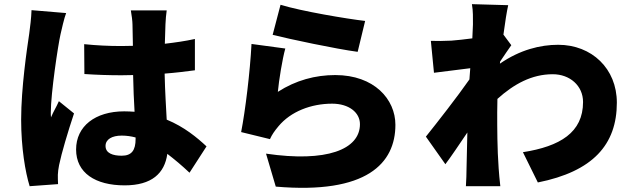

<svg xmlns="http://www.w3.org/2000/svg" viewBox="-20 -840 3040 926"><path d="M299 -777 132 -791C131 -754 125 -708 121 -678C110 -604 82 -416 82 -263C82 -127 102 -10 123 58L260 48C259 32 259 14 259 3C259 -7 262 -30 265 -44C277 -102 307 -203 337 -293L264 -352C251 -322 238 -303 226 -274C225 -278 225 -294 225 -297C225 -390 260 -623 272 -675C276 -693 290 -755 299 -777ZM634 -177V-170C634 -115 615 -89 567 -89C524 -89 489 -101 489 -136C489 -168 520 -186 567 -186C589 -186 612 -183 634 -177ZM784 -790H611C615 -769 619 -736 619 -721L621 -619L565 -618C504 -618 444 -621 386 -627L387 -483C446 -479 506 -477 566 -477L622 -478C623 -415 626 -354 629 -301C613 -302 596 -303 579 -303C439 -303 347 -231 347 -119C347 -6 440 54 581 54C712 54 774 -4 787 -98C821 -72 857 -42 894 -7L976 -134C931 -176 869 -228 784 -263C781 -323 776 -394 774 -485C826 -489 875 -495 920 -501V-652C875 -642 826 -635 775 -629L778 -723C779 -745 781 -771 784 -790Z M1333 -817 1295 -672C1374 -652 1600 -604 1705 -590L1741 -739C1654 -749 1433 -786 1333 -817ZM1356 -606 1193 -628C1186 -493 1163 -305 1143 -203L1282 -169C1292 -191 1303 -207 1323 -231C1382 -302 1480 -340 1582 -340C1662 -340 1716 -298 1716 -241C1716 -119 1555 -56 1263 -99L1310 60C1750 98 1887 -53 1887 -238C1887 -361 1785 -478 1597 -478C1501 -478 1407 -453 1320 -397C1325 -451 1342 -557 1356 -606Z M2261 -722 2258 -655C2220 -650 2184 -646 2157 -644C2115 -642 2090 -642 2058 -643L2073 -489L2248 -511L2244 -457C2184 -371 2090 -251 2034 -181L2128 -48C2156 -85 2196 -145 2234 -201L2230 -25C2230 -9 2229 32 2227 58H2393C2390 33 2386 -10 2385 -28C2378 -124 2378 -222 2378 -298L2379 -363C2459 -435 2545 -482 2646 -482C2728 -482 2792 -427 2792 -348C2792 -201 2681 -134 2502 -106L2574 40C2839 -13 2955 -142 2955 -345C2955 -509 2834 -624 2672 -624C2586 -624 2488 -600 2391 -533L2392 -543C2410 -569 2433 -605 2446 -622L2408 -673C2416 -733 2424 -784 2431 -815L2256 -820C2262 -786 2261 -754 2261 -722Z"/></svg>

Font: Noto Sans HK Black
Style: Regular
Weight: 900
Designer: Ryoko NISHIZUKA 西塚涼子 (kana, bopomofo & ideographs); Paul D. Hunt (Latin, Greek & Cyrillic); Sandoll Communications 산돌커뮤니
Foundry: Adobe
Version: Version 2.004;hotconv 1.0.118;makeotfexe 2.5.65603